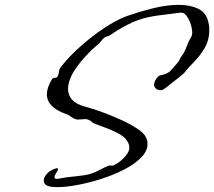

<svg xmlns="http://www.w3.org/2000/svg" viewBox="-20 -697 881 790"><path d="M216 73Q197 73 183 70Q160 64 160 46Q160 32 174 17Q188 2 213 -5Q221 -5 218 2Q215 9 209.5 17.5Q204 26 204 32Q204 39 214 39Q217 39 220.5 38.5Q224 38 228 37Q241 34 263.5 31.5Q286 29 308 26.5Q330 24 343 21Q366 15 387.5 3.5Q409 -8 426 -15Q429 -16 434 -16Q439 -16 442.5 -15.5Q446 -15 450 -18Q460 -23 468.5 -29Q477 -35 484 -42Q496 -53 504 -65Q512 -77 512 -90Q512 -104 503 -117Q493 -136 456 -153.5Q419 -171 372 -187Q363 -190 356.5 -196.5Q350 -203 342 -205Q339 -206 336.5 -206.5Q334 -207 331 -207Q324 -207 317 -206Q310 -205 302 -205Q288 -205 275 -215Q262 -225 251 -228Q173 -256 173 -308Q173 -338 195 -373V-372Q199 -377 206.5 -377Q214 -377 216 -381Q221 -389 222.5 -400.5Q224 -412 227 -417Q241 -435 257 -453Q294 -493 339 -530Q384 -567 429 -594.5Q474 -622 511 -634Q551 -648 608 -662.5Q665 -677 717 -677Q763 -677 797.5 -660Q832 -643 839 -597Q841 -590 841 -584Q841 -578 841 -572Q841 -531 821.5 -498.5Q802 -466 778.5 -442.5Q755 -419 742 -402Q737 -395 732 -391.5Q727 -388 718 -380Q714 -376 705 -369.5Q696 -363 690 -358Q684 -353 669 -341Q654 -329 648 -327Q645 -326 639 -326Q629 -326 621.5 -332.5Q614 -339 614 -349Q614 -356 618.5 -365.5Q623 -375 634 -385L636 -386Q635 -386 650.5 -389.5Q666 -393 680 -404Q685 -409 694 -419.5Q703 -430 714 -443Q716 -445 720 -454Q724 -463 728 -467Q740 -483 747.5 -504.5Q755 -526 767 -546V-545Q771 -553 771 -562Q771 -578 764.5 -598Q758 -618 747 -632.5Q736 -647 722 -645Q680 -640 632 -633.5Q584 -627 550 -615Q522 -605 492.5 -589Q463 -573 434 -553Q427 -548 420.5 -547Q414 -546 408 -541Q401 -535 394 -525.5Q387 -516 379 -511Q327 -466 293.5 -418Q260 -370 260 -331Q260 -306 276 -287.5Q292 -269 327 -259Q362 -250 402.5 -235Q443 -220 481 -202.5Q519 -185 546.5 -166.5Q574 -148 581 -131Q587 -118 587 -105Q587 -75 560 -48Q533 -21 490 1Q447 23 397 39Q347 55 299 64Q251 73 216 73Z"/></svg>

Font: Vujahday Script
Style: Regular
Weight: 400
Designer: Robert E. Leuschke
Foundry: Robert E. Leuschke
Version: Version 1.010; ttfautohint (v1.8.3)